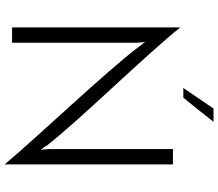

<svg xmlns="http://www.w3.org/2000/svg" viewBox="-78 -856 967 852"><g transform="rotate(90 406.0 -430.5)"><path d="M642 -714V-161L645 -128C638 -137 629 -148 626 -155C517 -296 217 -601 102 -747V0H170V-558L167 -590C174 -581 183 -569 187 -564C290 -425 594 -107 710 33V-714ZM414 -760C450 -804 486 -849 521 -894H462L371 -760Z"/></g></svg>

Font: Josefin Sans
Style: Regular
Weight: 400
Designer: Santiago Orozco
Foundry: Typemade
Version: 1.000